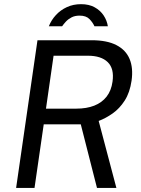

<svg xmlns="http://www.w3.org/2000/svg" viewBox="-20 -920 692 940"><path d="M58.9 0 163.5 -723H429.1Q503.6 -723 549.8 -699.2Q596.1 -675.4 614.5 -631.2Q632.9 -587 624.2 -525.4Q615.7 -466.7 590.5 -427.6Q565.4 -388.5 531.5 -364.7Q497.7 -340.9 463.1 -327.9L549.8 0H454.8L375.5 -311.3H194.1L149 0ZM205.1 -388.1H353.5Q403.9 -388.1 441.5 -402.8Q479.1 -417.6 501.9 -446.9Q524.8 -476.3 530.9 -520.2Q539.9 -583.9 507.6 -615.6Q475.4 -647.2 410.4 -647.2H242.3ZM219.1 -791.4Q231.2 -821.9 253.7 -846.3Q276.2 -870.8 307.5 -885.2Q338.7 -899.6 376.8 -899.6Q415.9 -899.6 443.6 -884.2Q471.4 -868.8 487.6 -844.1Q503.8 -819.4 508 -791.4H442.4Q434.4 -809.7 418 -826.6Q401.6 -843.5 369.6 -843.5Q346.4 -843.5 330 -834.8Q313.6 -826.2 302.4 -814Q291.3 -801.8 284 -791.4Z"/></svg>

Font: Public Sans Thin
Style: Italic
Weight: 100
Italic angle: -8°
Designer: The Public Sans project authors (U.S. Web Design System). Libre Franklin designed by Pablo Impallari and Rodrigo Fuenzal
Version: Version 2.000